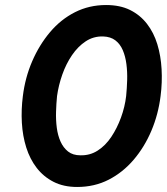

<svg xmlns="http://www.w3.org/2000/svg" viewBox="-20 -732 664 764"><path d="M207 -350Q213 -393 228 -435.5Q243 -478 266.5 -512.5Q290 -547 321 -567.5Q352 -588 390 -587Q420 -586 439 -571.5Q458 -557 468.5 -532.5Q479 -508 483 -477Q487 -446 486 -413.5Q485 -381 482 -350Q477 -307 461.5 -264.5Q446 -222 423 -187.5Q400 -153 369 -133Q338 -113 300 -114Q270 -114 251 -129Q232 -144 221 -168.5Q210 -193 206 -223.5Q202 -254 203 -287Q204 -320 207 -350ZM71 -350Q64 -296 67 -243.5Q70 -191 84.5 -145Q99 -99 126 -64Q153 -29 193 -8.5Q233 12 287 12Q356 12 412.5 -17Q469 -46 512 -96.5Q555 -147 582.5 -212Q610 -277 619 -350Q626 -404 623 -457Q620 -510 606 -556Q592 -602 565 -637Q538 -672 498 -692Q458 -712 402 -712Q335 -712 278.5 -683.5Q222 -655 179 -604Q136 -553 108 -488Q80 -423 71 -350Z"/></svg>

Font: Jost SemiBold
Style: Italic
Weight: 600
Italic angle: -5°
Version: Version 3.710